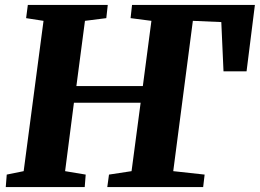

<svg xmlns="http://www.w3.org/2000/svg" viewBox="-20 -763 1060 783"><path d="M3.5 0 7.5 -51 76.5 -65 157.5 -678 86.5 -689 93.5 -743H419.5L413.5 -689L326.5 -678L291.5 -412H562.5L597.5 -678L512.5 -689L518.5 -743H1019.5L985.5 -472H891.5L882.5 -673L766.5 -678L686.5 -65L814.5 -51L808.5 0H417.5L424.5 -51L516.5 -65L553.5 -344H281.5L245.5 -65L329.5 -51L325.5 0Z"/></svg>

Font: Merriweather Black
Style: Italic
Weight: 900
Italic angle: -7.8°
Designer: Eben Sorkin
Foundry: Eben Sorkin
Version: Version 2.200;gftools[0.9.31]